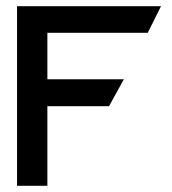

<svg xmlns="http://www.w3.org/2000/svg" viewBox="-20 -600 556 620"><path d="M35 0H133V-257H332L380 -344H133V-494H457L500 -580H35Z"/></svg>

Font: Charger
Style: ExBd
Weight: 400
Designer: Jasper
Foundry: Cannot Into Space Fonts
Version: Version 0.99